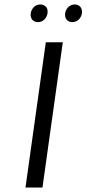

<svg xmlns="http://www.w3.org/2000/svg" viewBox="-20 -839 387 859"><path d="M287 -809Q300 -819 314 -819Q329 -819 339 -809Q347 -799 347 -786Q347 -766 331 -750Q318 -740 303 -740Q289 -740 279 -750Q271 -760 271 -773Q271 -793 287 -809ZM133 -809Q146 -819 160 -819Q175 -819 185 -809Q190 -805 191.5 -798.5Q193 -792 193 -786Q193 -766 177 -750Q164 -740 150 -740Q135 -740 125 -750Q117 -760 117 -773Q117 -793 133 -809ZM170 0H94L185 -650H261Z"/></svg>

Font: Arsenal SC
Style: Italic
Weight: 400
Italic angle: -9.10001°
Designer: Andrij Shevchenko
Foundry: Stairsfor
Version: Version 2.001; ttfautohint (v1.8.4.7-5d5b)